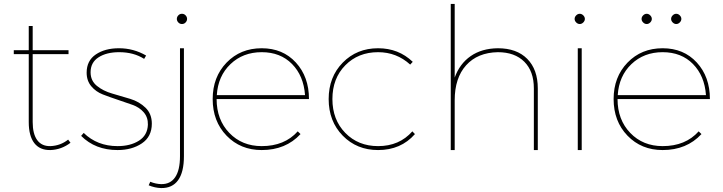

<svg xmlns="http://www.w3.org/2000/svg" viewBox="-20 -762 3673 975"><path d="M326 -53 338 -37Q292 -2 236 0Q182 1 154 -35.5Q126 -72 126 -142V-487H50V-507H126V-630H146V-507H328V-487H146V-142Q146 -82 169 -50.5Q192 -19 236 -20Q287 -22 326 -53Z M712 -463Q659 -497 585 -497Q521 -497 480.5 -471Q440 -445 440 -395Q440 -352 472 -326Q504 -300 549.5 -287Q595 -274 641 -260Q687 -246 719 -215Q751 -184 751 -134Q751 -68 700.5 -34Q650 0 577 0Q464 0 392 -72L405 -87Q474 -20 577 -20Q642 -20 685.5 -47.5Q729 -75 731 -129Q732 -166 710 -191.5Q688 -217 653 -229.5Q618 -242 577.5 -255.5Q537 -269 502 -282.5Q467 -296 443.5 -324Q420 -352 420 -393Q420 -454 466.5 -485.5Q513 -517 584 -517Q658 -517 722 -480Z M885.5 -684Q893 -692 904 -692Q915 -692 922.5 -684Q930 -676 930 -666Q930 -656 922.5 -648Q915 -640 904 -640Q893 -640 885.5 -648Q878 -656 878 -666Q878 -676 885.5 -684ZM743 161Q770 172 798 173Q845 174 869.5 138Q894 102 894 31V-517H914V31Q914 112 884.5 153Q855 194 798 193Q766 192 735 179Z M1309 -20Q1425 -20 1492 -95L1506 -81Q1431 0 1309 0Q1201 0 1130.5 -73Q1060 -146 1060 -259Q1060 -371 1130.5 -444Q1201 -517 1309 -517Q1416 -517 1482.5 -444.5Q1549 -372 1549 -259H1080Q1080 -154 1144.5 -87Q1209 -20 1309 -20ZM1081 -279H1529Q1522 -377 1463 -437Q1404 -497 1309 -497Q1214 -497 1150.5 -436.5Q1087 -376 1081 -279Z M2063 -434Q1994 -497 1900 -497Q1799 -497 1733.5 -430.5Q1668 -364 1668 -259Q1668 -154 1733.5 -87Q1799 -20 1900 -20Q2008 -20 2074 -95L2087 -81Q2016 0 1900 0Q1792 0 1720.5 -73Q1649 -146 1649 -259Q1649 -371 1720.5 -444Q1792 -517 1900 -517Q2004 -517 2076 -448Z M2508 -517Q2604 -517 2657.5 -463Q2711 -409 2711 -313V0H2691V-313Q2691 -400 2642.5 -448.5Q2594 -497 2508 -497Q2405 -495 2347 -430.5Q2289 -366 2289 -253V0H2269V-742H2289V-368Q2314 -438 2370 -477Q2426 -516 2508 -517Z M2906 -684Q2914 -692 2924 -692Q2934 -692 2942 -684Q2950 -676 2950 -666Q2950 -656 2942 -648Q2934 -640 2924 -640Q2914 -640 2906 -648Q2898 -656 2898 -666Q2898 -676 2906 -684ZM2914 -517H2934V0H2914Z M3282 -648Q3274 -640 3264 -640Q3254 -640 3246 -648Q3238 -656 3238 -666Q3238 -676 3246 -684Q3254 -692 3264 -692Q3274 -692 3282 -684Q3290 -676 3290 -666Q3290 -656 3282 -648ZM3432 -648Q3424 -640 3414 -640Q3404 -640 3396 -648Q3388 -656 3388 -666Q3388 -676 3396 -684Q3404 -692 3414 -692Q3424 -692 3432 -684Q3440 -676 3440 -666Q3440 -656 3432 -648ZM3345 -20Q3461 -20 3528 -95L3542 -81Q3467 0 3345 0Q3237 0 3166.5 -73Q3096 -146 3096 -259Q3096 -371 3166.5 -444Q3237 -517 3345 -517Q3452 -517 3518.5 -444.5Q3585 -372 3585 -259H3116Q3116 -154 3180.5 -87Q3245 -20 3345 -20ZM3117 -279H3565Q3558 -377 3499 -437Q3440 -497 3345 -497Q3250 -497 3186.5 -436.5Q3123 -376 3117 -279Z"/></svg>

Font: Montserrat arm Thin
Style: Regular
Weight: 250
Designer: Julieta Ulanovsky
Foundry: Julieta Ulanovsky
Version: Version 6.000;PS 006.000;hotconv 1.0.88;makeotf.lib2.5.64775